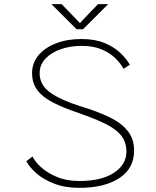

<svg xmlns="http://www.w3.org/2000/svg" viewBox="-20 -894 750 925"><path d="M362.5 11Q292.5 11 240.2 -9.5Q188 -30 154.5 -59.8Q121 -89.5 107 -117.5L136.5 -140Q148.5 -115 178.5 -87.8Q208.5 -60.5 255 -41.2Q301.5 -22 362.5 -22Q469.5 -22 529.2 -61.8Q589 -101.5 589 -163Q589 -208 565.2 -239.2Q541.5 -270.5 490.8 -296Q440 -321.5 359 -349.5Q285 -374.5 235 -400.2Q185 -426 159.8 -459.8Q134.5 -493.5 134.5 -542Q134.5 -590.5 165.2 -627.5Q196 -664.5 249.8 -685.2Q303.5 -706 372.5 -706Q437 -706 483.5 -686.8Q530 -667.5 560 -638.8Q590 -610 605.5 -582L575 -562.5Q562 -587.5 536.2 -613Q510.5 -638.5 470.2 -655.8Q430 -673 372.5 -673Q319 -673 273 -657Q227 -641 199 -611.5Q171 -582 171 -541.5Q171 -483.5 223.5 -447Q276 -410.5 369.5 -381.5Q449 -357.5 506.5 -329.8Q564 -302 595 -263.5Q626 -225 626 -168.5Q626 -82 554.2 -35.5Q482.5 11 362.5 11ZM501 -874 380 -753H349L228 -874H277L365 -783L452 -874Z"/></svg>

Font: League Mono Thin
Style: Regular
Weight: 100
Width: 6
Designer: Tyler Finck
Foundry: The League of Moveable Type / Tyler Finck
Version: Version 2.300;RELEASE